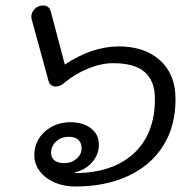

<svg xmlns="http://www.w3.org/2000/svg" viewBox="-20 -669 703 699"><path d="M105 -104Q105 -155 143 -189.5Q181 -224 237 -224Q282 -224 311 -202Q340 -180 340 -142Q340 -107 316 -79Q292 -51 252 -41V-39Q389 -39 466.5 -110Q544 -181 544 -309Q544 -374 507 -406.5Q470 -439 392 -439Q349 -439 301 -419.5Q253 -400 215 -368Q200 -354 183 -354Q173 -354 166 -359.5Q159 -365 157 -373L95 -600Q94 -603 94 -608Q94 -624 106.5 -636.5Q119 -649 137 -649Q159 -649 165 -627L216 -434Q315 -500 413 -500Q506 -500 562.5 -449.5Q619 -399 619 -308Q619 -208 573 -136.5Q527 -65 444.5 -27.5Q362 10 255 10Q212 10 178 -5Q144 -20 124.5 -46Q105 -72 105 -104ZM277 -129Q277 -149 265 -160Q253 -171 230 -171Q203 -171 184.5 -154Q166 -137 166 -113Q166 -94 179 -84.5Q192 -75 213 -75Q240 -75 258.5 -91Q277 -107 277 -129Z"/></svg>

Font: Kodchasan
Style: Italic
Weight: 400
Italic angle: -10°
Version: Version 1.000; ttfautohint (v1.6)